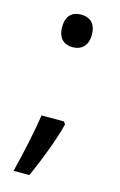

<svg xmlns="http://www.w3.org/2000/svg" viewBox="-108 -598 484 774"><g transform="rotate(15 134.0 -210.5)"><path d="M70 -482C70 -434 97 -414 131 -414C166 -414 194 -434 194 -482C194 -532 166 -550 131 -550C97 -550 70 -532 70 -482ZM183 -105 176 -116H82C72 -46 50 54 31 129H97C129 58 165 -35 183 -105Z"/></g></svg>

Font: Noto Sans Arabic UI
Style: Regular
Weight: 400
Designer: Monotype Design Team, Nadine Chahine and Nizar Qandah
Foundry: Monotype Imaging Inc.
Version: Version 2.010